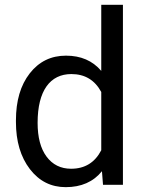

<svg xmlns="http://www.w3.org/2000/svg" viewBox="-20 -770 604 800"><path d="M46.4 -261.7C46.4 -181.2 65.9 -115.7 104.5 -65.4C143.1 -15.1 192.9 9.8 253.9 9.8C318.4 9.8 368.7 -12.2 404.8 -56.6L409.2 0H492.2V-750H401.9V-474.6C365.7 -517.1 316.9 -538.1 254.9 -538.1C192.9 -538.1 142.6 -513.7 104 -464.4C65.4 -415 46.4 -349.6 46.4 -268.6ZM136.7 -258.3C136.7 -392.6 189 -461.4 277.3 -461.4C333.5 -461.4 375 -436.5 401.9 -386.7V-144C375.5 -92.8 333.5 -66.9 276.4 -66.9C232.9 -66.9 198.7 -84 173.8 -117.7C148.9 -151.4 136.7 -198.2 136.7 -258.3Z"/></svg>

Font: Shabnam
Style: Regular
Weight: 400
Foundry: DejaVu fonts team - Redesigned by Saber Rastikerdar - Based on Vazir font
Version: Version 5.0.1